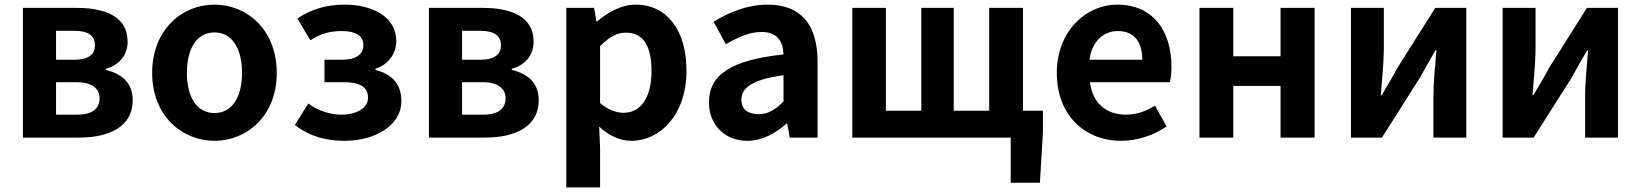

<svg xmlns="http://www.w3.org/2000/svg" viewBox="-20 -594 7084 829"><path d="M79 0H323C451 0 553 -47 553 -161C553 -237 505 -276 437 -292V-297C501 -315 531 -362 531 -414C531 -522 435 -560 311 -560H79ZM222 -336V-461H301C364 -461 390 -438 390 -398C390 -360 364 -336 299 -336ZM222 -99V-239H311C379 -239 410 -210 410 -170C410 -127 381 -99 314 -99Z M906 14C1046 14 1175 -94 1175 -279C1175 -466 1046 -574 906 -574C766 -574 637 -466 637 -279C637 -94 766 14 906 14ZM906 -106C830 -106 787 -174 787 -279C787 -385 830 -454 906 -454C982 -454 1025 -385 1025 -279C1025 -174 982 -106 906 -106Z M1469 14C1593 14 1713 -48 1713 -158C1713 -234 1669 -275 1601 -292V-297C1662 -317 1691 -368 1691 -416C1691 -525 1584 -574 1467 -574C1390 -574 1323 -554 1264 -514L1320 -420C1364 -449 1405 -460 1458 -460C1515 -460 1549 -439 1549 -400C1549 -359 1518 -336 1456 -336H1381V-239H1467C1534 -239 1569 -218 1569 -172C1569 -127 1519 -99 1455 -99C1411 -99 1359 -112 1311 -147L1253 -54C1324 -1 1393 14 1469 14Z M1832 0H2076C2204 0 2306 -47 2306 -161C2306 -237 2258 -276 2190 -292V-297C2254 -315 2284 -362 2284 -414C2284 -522 2188 -560 2064 -560H1832ZM1975 -336V-461H2054C2117 -461 2143 -438 2143 -398C2143 -360 2117 -336 2052 -336ZM1975 -99V-239H2064C2132 -239 2163 -210 2163 -170C2163 -127 2134 -99 2067 -99Z M2425 215H2571V45L2567 -47C2610 -8 2657 14 2706 14C2829 14 2944 -97 2944 -289C2944 -461 2862 -574 2724 -574C2664 -574 2606 -542 2559 -502H2555L2545 -560H2425ZM2673 -107C2643 -107 2607 -118 2571 -149V-395C2610 -434 2644 -453 2682 -453C2759 -453 2793 -394 2793 -287C2793 -165 2741 -107 2673 -107Z M3207 14C3271 14 3327 -18 3376 -60H3379L3390 0H3510V-327C3510 -489 3437 -574 3295 -574C3207 -574 3127 -541 3061 -500L3114 -403C3166 -433 3216 -456 3268 -456C3337 -456 3361 -414 3363 -359C3138 -335 3041 -272 3041 -152C3041 -57 3107 14 3207 14ZM3255 -101C3212 -101 3181 -120 3181 -164C3181 -214 3227 -251 3363 -269V-156C3328 -121 3297 -101 3255 -101Z M4397 -116V-560H4251V-116H4098V-560H3958V-116H3805V-560H3660V0H4344V195H4470L4483 -20V-116Z M4821 14C4891 14 4962 -10 5017 -48L4967 -138C4927 -113 4887 -99 4841 -99C4758 -99 4698 -147 4686 -239H5031C5035 -252 5038 -279 5038 -306C5038 -461 4958 -574 4804 -574C4670 -574 4543 -461 4543 -279C4543 -95 4665 14 4821 14ZM4684 -336C4695 -418 4747 -460 4806 -460C4878 -460 4912 -412 4912 -336Z M5159 0H5305V-223H5509V0H5656V-560H5509V-351H5305V-560H5159Z M5813 0H5947L6111 -259C6129 -292 6159 -344 6178 -377H6182C6176 -307 6169 -233 6169 -176V0H6311V-560H6177L6013 -300C5996 -267 5965 -216 5946 -183H5942C5947 -252 5955 -327 5955 -383V-560H5813Z M6468 0H6602L6766 -259C6784 -292 6814 -344 6833 -377H6837C6831 -307 6824 -233 6824 -176V0H6966V-560H6832L6668 -300C6651 -267 6620 -216 6601 -183H6597C6602 -252 6610 -327 6610 -383V-560H6468Z"/></svg>

Font: Noto Sans CJK JP Bold
Style: Regular
Weight: 700
Designer: Ryoko NISHIZUKA (kana & ideographs); Paul D. Hunt (Latin, Greek & Cyrillic); Wenlong ZHANG (bopomofo); Sandoll Communica
Foundry: Adobe Systems Incorporated
Version: Version 1.004;PS 1.004;hotconv 1.0.82;makeotf.lib2.5.63406